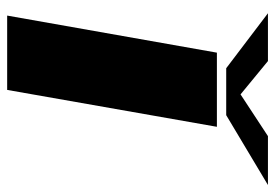

<svg xmlns="http://www.w3.org/2000/svg" viewBox="-136 -632 768 536"><g transform="rotate(90 248.0 -364.0)"><path d="M23.5 0H231L334 -585.5H127ZM170.5 -611.5H301.5L496.5 -728H360L243.5 -651.5L150.5 -728H17Z"/></g></svg>

Font: Anybody ExtraExpanded
Style: Bold Italic
Weight: 700
Width: 8
Italic angle: -10°
Version: Version 1.113;gftools[0.9.25]